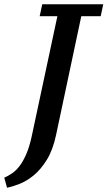

<svg xmlns="http://www.w3.org/2000/svg" viewBox="-61 -720 504 900"><path d="M-41 113 -28 160C-11.3 156.7 8.2 150.7 30.5 142C52.8 133.3 75 120 97 102C119 84 139.5 59.7 158.5 29C177.5 -1.7 192 -40.7 202 -88L320 -644H411L423 -700H137L125 -644H208L87 -78C79.7 -45.3 71.2 -18 61.5 4C51.8 26 41.5 44.2 30.5 58.5C19.5 72.8 7.8 84.2 -4.5 92.5C-16.8 100.8 -29 107.7 -41 113Z"/></svg>

Font: PT Serif Caption
Style: Italic
Weight: 400
Italic angle: -12°
Designer: A.Korolkova, O.Umpeleva, V.Yefimov
Foundry: ParaType Ltd
Version: Version 1.000W OFL